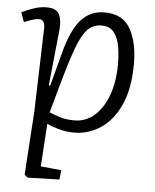

<svg xmlns="http://www.w3.org/2000/svg" viewBox="-53 -564 673 836"><g transform="rotate(5 283.5 -146.0)"><path d="M114 -426Q115 -465 89 -465Q76 -465 57.5 -459Q39 -453 24 -446L9 -488Q36 -501 63 -510Q90 -519 118 -519Q160 -519 172.5 -494Q185 -469 181 -426L156 -182L162 -180L200 -324Q227 -428 267.5 -473.5Q308 -519 371 -519Q450 -519 483.5 -460Q517 -401 517 -307Q517 -199 484.5 -127.5Q452 -56 398.5 -21Q345 14 284 14Q248 14 214.5 4.5Q181 -5 164 -14L152 173L242 182L238 223L99 227L85 215L103 -61ZM362 -461Q325 -461 300.5 -435Q276 -409 254 -348.5Q232 -288 203 -184L170 -65Q187 -57 215 -48Q243 -39 280 -39Q329 -39 367 -72Q405 -105 426.5 -164Q448 -223 448 -301Q448 -338 442 -375Q436 -412 417.5 -436.5Q399 -461 362 -461Z"/></g></svg>

Font: Literata 12pt Light
Style: Italic
Weight: 300
Italic angle: -2°
Designer: Latin by Veronika Burian and Jose Scaglione. Greek by Irene Vlachou. Cyrillic by Vera Evstafieva
Foundry: TypeTogether
Version: Version 3.002